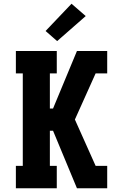

<svg xmlns="http://www.w3.org/2000/svg" viewBox="-20 -1008 640 1028"><path d="M65 0V-120H102V-615H65V-735H284V-615H247V-427H264L392 -735H554V-615H492L381 -368L492 -120H554V0H392L264 -308H247V-120H284V0ZM286 -788 224 -842 363 -988 439 -922Z"/></svg>

Font: Iosevka Etoile Heavy
Style: Regular
Weight: 900
Designer: Belleve Invis
Foundry: Belleve Invis
Version: Version 22.1.2; ttfautohint (v1.8.4)